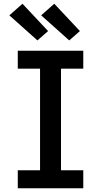

<svg xmlns="http://www.w3.org/2000/svg" viewBox="-20 -1006 540 1026"><path d="M75 0V-96H194V-639H75V-735H425V-639H306V-96H425V0ZM350 -790 200 -924 270 -986 407 -840ZM180 -790 30 -924 100 -986 237 -840Z"/></svg>

Font: Iosevka Term Curly
Style: Bold
Weight: 700
Designer: Belleve Invis
Foundry: Belleve Invis
Version: Version 32.3.0